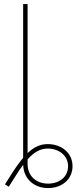

<svg xmlns="http://www.w3.org/2000/svg" viewBox="-20 -748 412 968"><path d="M119.1 -727.5H96.7V47.9C78.1 69.8 58.6 97.2 37.1 130.9L4.9 181.6L24.4 193.4L55.7 143.6C70.3 120.1 84 100.1 96.7 83C99.1 154.3 151.9 200.2 222.7 200.2C292 200.2 345.7 156.2 345.7 89.8C345.7 23.4 290.5 -21.5 220.7 -21.5C184.6 -21.5 152.8 -8.3 119.1 23.9ZM119.1 78.1V55.7C153.8 16.6 185.1 1 220.7 1C277.3 1 323.2 36.6 323.2 89.8C323.2 143.6 279.8 177.7 222.7 177.7C162.6 177.7 119.1 139.6 119.1 78.1Z"/></svg>

Font: Raveo Thin
Style: Regular
Weight: 100
Designer: Jakub Foglar, Rasmus Andersson (Inter)
Foundry: Jakubfoglar.com
Version: Version 1.100;Glyphs 3.2.3 (3260)